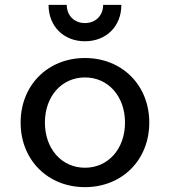

<svg xmlns="http://www.w3.org/2000/svg" viewBox="-20 -755 700 791"><path d="M330 16C483 16 595 -96 595 -250C595 -404 483 -516 330 -516C177 -516 65 -404 65 -250C65 -96 177 16 330 16ZM165 -250C165 -358 234 -436 330 -436C426 -436 495 -358 495 -250C495 -142 426 -64 330 -64C234 -64 165 -142 165 -250ZM180 -735C180 -647 242 -585 330 -585C418 -585 480 -647 480 -735H405C405 -691 374 -660 330 -660C286 -660 255 -691 255 -735Z"/></svg>

Font: Uncut Plan8
Style: Regular
Weight: 400
Designer: Kasper Nordkvist
Foundry: UNCUT.wtf
Version: Version 1.002;Glyphs 3.1.2 (3151)